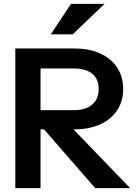

<svg xmlns="http://www.w3.org/2000/svg" viewBox="-20 -970 704 990"><path d="M59 0V-720H363Q440 -720 497 -694Q554 -668 584.5 -621Q615 -574 615 -511Q615 -449 584.5 -402Q554 -355 497 -329Q440 -303 363 -303H161V-402H359Q422 -402 455.5 -431Q489 -460 489 -511Q489 -562 456 -589.5Q423 -617 359 -617H189V0ZM471 0 150 -368H296L651 0ZM355 -793H242L346 -950H519Z"/></svg>

Font: Instrument Sans SemiBold
Style: Regular
Weight: 600
Designer: Rodrigo Fuenzalida
Foundry: fragTYPE
Version: Version 1.000;gftools[0.9.28]